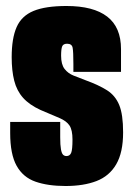

<svg xmlns="http://www.w3.org/2000/svg" viewBox="-20 -613 445 641"><path d="M199 8Q140 8 98.5 -6.5Q57 -21 35.5 -59.5Q14 -98 14 -169V-206Q56 -206 97.5 -206Q139 -206 181 -206V-155Q181 -128 183.5 -114.5Q186 -101 190.5 -96.5Q195 -92 202 -92Q213 -92 217.5 -102.5Q222 -113 222 -147Q222 -179 212 -194Q202 -209 178.5 -219Q155 -229 115 -246Q78 -263 57 -286.5Q36 -310 27.5 -343.5Q19 -377 19 -422Q19 -485 35.5 -522.5Q52 -560 92 -576.5Q132 -593 202 -593Q292 -593 338 -557.5Q384 -522 384 -449V-373Q344 -373 304.5 -373Q265 -373 225 -373V-399Q225 -440 222.5 -453.5Q220 -467 204 -467Q191 -467 187.5 -458Q184 -449 184 -427Q184 -398 195.5 -383Q207 -368 226 -360.5Q245 -353 266 -345Q310 -329 337.5 -311.5Q365 -294 378 -262.5Q391 -231 391 -171Q391 -104 368 -64.5Q345 -25 302 -8.5Q259 8 199 8Z"/></svg>

Font: Alumni Sans Black
Style: Regular
Weight: 900
Designer: Robert E. Leuschke
Foundry: Robert E. Leuschke
Version: Version 1.018